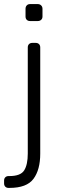

<svg xmlns="http://www.w3.org/2000/svg" viewBox="-46 -730 299 940"><path d="M139 -627H101Q91 -627 85 -633Q79 -639 79 -649V-687Q79 -697 85 -703.5Q91 -710 101 -710H139Q149 -710 155.5 -703.5Q162 -697 162 -687V-649Q162 -639 155.5 -633Q149 -627 139 -627ZM112 -520H129Q139 -520 145 -514Q151 -508 151 -498V22Q151 101 118 145.5Q85 190 0 190H-4Q-14 190 -20 184Q-26 178 -26 168V154Q-26 144 -20 138Q-14 132 -4 132H0Q55 132 72.5 104Q90 76 90 22V-498Q90 -508 96 -514Q102 -520 112 -520Z"/></svg>

Font: Hezaedrus Light
Style: Regular
Weight: 300
Designer: Hubert & Fischer
Foundry: Hubert & Fischer
Version: Version 1.10;September 3, 2019;FontCreator 11.5.0.2425 64-bi